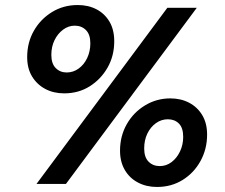

<svg xmlns="http://www.w3.org/2000/svg" viewBox="-20 -731 896 763"><path d="M125 0 645 -700H762L242 0ZM604 12Q562 12 528.5 -5.5Q495 -23 476 -55.5Q457 -88 457 -132Q457 -190 483.5 -237Q510 -284 556 -312Q602 -340 657 -340Q699 -340 732 -322.5Q765 -305 784 -273Q803 -241 803 -196Q803 -139 777 -91.5Q751 -44 706 -16Q661 12 604 12ZM235 -360Q193 -360 160 -377.5Q127 -395 107.5 -427Q88 -459 88 -504Q88 -562 114.5 -608.5Q141 -655 186.5 -683Q232 -711 289 -711Q331 -711 363.5 -694Q396 -677 415 -645Q434 -613 434 -567Q434 -509 407.5 -462.5Q381 -416 336.5 -388Q292 -360 235 -360ZM615 -71Q641 -71 662 -87Q683 -103 695.5 -129.5Q708 -156 708 -187Q708 -223 691 -240Q674 -257 647 -257Q621 -257 599.5 -241.5Q578 -226 565.5 -200Q553 -174 553 -141Q553 -106 570.5 -88.5Q588 -71 615 -71ZM245 -443Q271 -443 292.5 -458.5Q314 -474 326.5 -500.5Q339 -527 339 -559Q339 -594 321.5 -611.5Q304 -629 277 -629Q252 -629 230.5 -613Q209 -597 196.5 -571Q184 -545 184 -513Q184 -478 201.5 -460.5Q219 -443 245 -443Z"/></svg>

Font: DM Sans 24pt SemiBold
Style: Italic
Weight: 600
Italic angle: -10°
Designer: Colophon Foundry, Jonny Pinhorn
Foundry: Colophon Foundry
Version: Version 4.004;gftools[0.9.30]